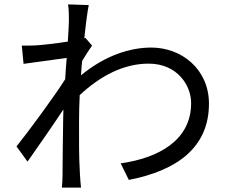

<svg xmlns="http://www.w3.org/2000/svg" viewBox="-20 -814 1040 872"><path d="M293 -720C293 -709 291 -672 288 -625C236 -617 177 -610 144 -608C120 -607 101 -606 79 -607L87 -524C150 -533 237 -545 283 -551C280 -519 278 -486 276 -454C226 -375 111 -219 55 -149L105 -80C153 -148 219 -243 268 -317C268 -301 267 -287 267 -277C265 -168 265 -117 264 -21C264 -5 263 24 261 38H348C346 20 344 -5 343 -23C338 -112 339 -173 339 -264C339 -300 340 -340 342 -382C433 -467 539 -525 655 -525C787 -525 848 -424 848 -347C849 -175 697 -96 528 -72L565 3C783 -39 930 -144 929 -345C928 -500 805 -598 667 -598C572 -598 458 -563 348 -472C349 -494 351 -516 353 -537C368 -562 385 -589 398 -607L368 -642C366 -641 365 -641 363 -640C370 -710 378 -766 383 -791L289 -794C293 -769 293 -742 293 -720Z"/></svg>

Font: Microsoft YaHei
Style: Regular
Weight: 400
Designer: Ryoko NISHIZUKA 西塚涼子 (kana, bopomofo & ideographs); Paul D. Hunt (Latin, Greek & Cyrillic); Sandoll Communications 산돌커뮤니
Foundry: Adobe
Version: Version 2.001;hotconv 1.0.111;makeotfexe 2.5.65597